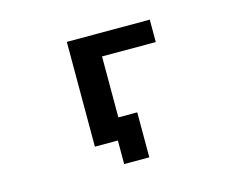

<svg xmlns="http://www.w3.org/2000/svg" viewBox="-91 -666 1182 930"><g transform="rotate(-15 500.0 -201.0)"><path d="M456.1 -105.5H550.8V120.1H424.8V2H404.3H309.6V-523.4H725.6V-411.1H456.1Z"/></g></svg>

Font: Gen Shin Gothic Monospace Bold
Style: Bold
Weight: 700
Designer: [Source Han Sans]
Ryoko NISHIZUKA  (kana & ideographs); Paul D. Hunt (Latin, Greek & Cyrillic); Wenlong ZHANG  (bopomofo
Version: Version 1.002.20150607